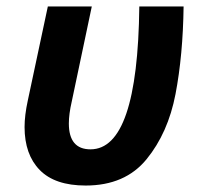

<svg xmlns="http://www.w3.org/2000/svg" viewBox="-20 -564 621 594"><path d="M56 -171Q56 -207 66 -253L128 -544H264L202 -250Q193 -211 193 -182Q193 -102 260 -102Q406 -102 411 -544H548Q546 -393 523 -273Q500 -153 433.5 -71.5Q367 10 245 10Q150 10 103 -38Q56 -86 56 -171Z"/></svg>

Font: Noto Sans Display
Style: Bold Italic
Weight: 700
Italic angle: -12°
Designer: Monotype Design team
Foundry: Monotype Imaging Inc.
Version: Version 1.000